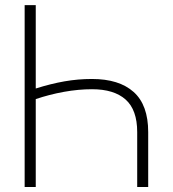

<svg xmlns="http://www.w3.org/2000/svg" viewBox="-20 -748 692 768"><path d="M572.8 0H528.8V-219.7Q528.8 -308.6 482.4 -349.9Q436 -391.1 348.1 -391.1Q293.5 -391.1 235.6 -380.6Q177.7 -370.1 123 -351.6V0H78.6V-727.5H123V-394Q183.6 -413.1 237.8 -422.6Q292 -432.1 347.7 -432.1Q456.5 -432.1 514.6 -380.1Q572.8 -328.1 572.8 -219.7Z"/></svg>

Font: Inter Display Extra Light
Style: Regular
Weight: 200
Designer: Rasmus Andersson
Foundry: rsms
Version: Version 4.000;git-4fc901f